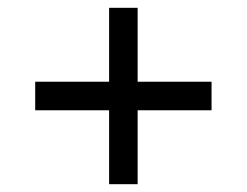

<svg xmlns="http://www.w3.org/2000/svg" viewBox="-20 -568 632 491"><path d="M259 -286H70V-359H259V-548H332V-359H521V-286H332V-97H259Z"/></svg>

Font: oriya25
Style: Book
Weight: 400
Designer: Jelle Bosma - Monotype Design Team
Foundry: Monotype Imaging Inc.
Version: Version 2.003